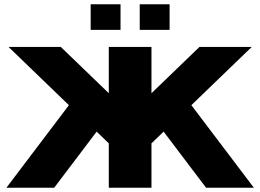

<svg xmlns="http://www.w3.org/2000/svg" viewBox="-20 -880 1220 900"><path d="M10 0 303 -387 20 -660H265L490 -443V-660H690V-443L915 -660H1160L877 -387L1170 0H946L747 -263L690 -208V0H490V-208L433 -263L234 0ZM405 -740V-860H545V-740ZM635 -740V-860H775V-740Z"/></svg>

Font: Xolonium
Style: Bold
Weight: 700
Designer: Severin Meyer
Version: Version 4.2